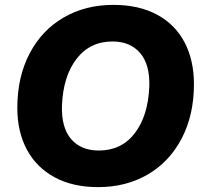

<svg xmlns="http://www.w3.org/2000/svg" viewBox="-20 -758 827 787"><path d="M51 -316Q51 -442 101 -538Q151 -634 240.5 -686Q330 -738 445 -738Q549 -738 623.5 -698Q698 -658 736.5 -584.5Q775 -511 775 -413Q775 -287 725 -191Q675 -95 586 -43Q497 9 382 9Q278 9 203.5 -31.5Q129 -72 90 -145Q51 -218 51 -316ZM592 -403Q595 -493 554.5 -540.5Q514 -588 441 -588Q349 -588 294 -517Q239 -446 234 -326Q231 -235 271.5 -188Q312 -141 385 -141Q478 -141 532.5 -212Q587 -283 592 -403Z"/></svg>

Font: Mona Sans ExtraBold
Style: Italic
Weight: 800
Italic angle: -11.7°
Designer: Deni Anggara
Foundry: GitHub
Version: Version 2.000